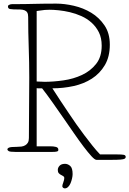

<svg xmlns="http://www.w3.org/2000/svg" viewBox="-20 -841 716 1063"><path d="M543 -588Q543 -631 527.5 -662Q512 -693 487 -715.5Q462 -738 430.5 -752Q399 -766 367 -773.5Q335 -781 305.5 -784Q276 -787 255 -787Q241 -787 228 -786Q215 -785 205 -783Q193 -781 183 -780V-390Q184 -390 190 -389.5Q196 -389 203.5 -389Q211 -389 217.5 -388.5Q224 -388 225 -388Q275 -388 331 -396Q387 -404 434 -426Q481 -448 512 -487Q543 -526 543 -588ZM190 -352Q186 -352 183 -353V-31H258Q277 -31 290 -27.5Q303 -24 303 -12Q303 -7 301 -5Q299 -3 292 -1.5Q285 0 271.5 0Q258 0 236 0H64Q35 0 28 -4.5Q21 -9 21 -14Q21 -20 30.5 -24Q40 -28 73 -28Q86 -28 98 -29.5Q110 -31 119.5 -36.5Q129 -42 134.5 -51.5Q140 -61 140 -77Q140 -161 141 -244Q142 -327 142 -412Q142 -497 139 -579.5Q136 -662 136 -747Q136 -763 131 -771.5Q126 -780 116 -784Q106 -788 91 -788.5Q76 -789 56 -789Q48 -789 36 -791Q24 -793 24 -805Q24 -810 27.5 -812.5Q31 -815 36 -816.5Q41 -818 46 -818Q51 -818 53 -818Q93 -818 118 -818.5Q143 -819 166.5 -819.5Q190 -820 218 -820.5Q246 -821 291 -821Q337 -821 389 -809Q441 -797 485 -770.5Q529 -744 558.5 -700.5Q588 -657 588 -594Q588 -527 560.5 -480.5Q533 -434 488.5 -405.5Q444 -377 387 -364.5Q330 -352 270 -352Q315 -282 361 -214Q380 -185 402 -154Q424 -123 446.5 -93Q469 -63 491 -35.5Q513 -8 534 14H630Q653 14 664.5 16Q676 18 676 28Q676 34 670.5 37.5Q665 41 647.5 42.5Q630 44 598 44Q566 44 514 44Q505 44 486.5 24Q468 4 443 -29Q418 -62 389 -104Q360 -146 329.5 -190Q299 -234 269 -276.5Q239 -319 213 -352ZM300 100Q300 87 310 76.5Q320 66 340 66Q355 66 368.5 77.5Q382 89 382 123Q382 133 379 146.5Q376 160 371 172.5Q366 185 357.5 193.5Q349 202 339 202Q334 202 329.5 198.5Q325 195 325 190Q325 183 330.5 168.5Q336 154 336 144Q336 138 330.5 134.5Q325 131 318 127.5Q311 124 305.5 118Q300 112 300 100Z"/></svg>

Font: Life Savers
Style: Regular
Weight: 400
Designer: Pablo Impallari, Rodrigo Fuenzalida, Brenda Gallo
Foundry: Pablo Impallari, Rodrigo Fuenzalida, Brenda Gallo
Version: Version 3.001; ttfautohint (v0.95) -l 8 -r 50 -G 200 -x 14 -